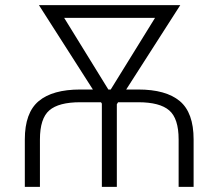

<svg xmlns="http://www.w3.org/2000/svg" viewBox="-20 -731 855 751"><path d="M77.1 0V-185.5Q77.1 -290 131.3 -335.4Q185.5 -380.9 293.9 -380.9H343.3L132.3 -710.9H685.1L473.6 -380.9H520.5Q628.9 -380.9 683.1 -335.7Q737.3 -290.5 737.3 -185.5V0H678.7V-185.5Q678.7 -267.6 641.8 -299.3Q605 -331.1 520.5 -331.1H441.9L437 -323.2V0H378.4V-325.7L375 -331.1H293.9Q209.5 -331.1 172.9 -299.3Q136.2 -267.6 136.2 -185.5V0ZM403.8 -380.9H413.1L586.4 -661.1H231Z"/></svg>

Font: Franko
Style: Light
Weight: 300
Designer: Google
Version: Version 1.200310; 2013